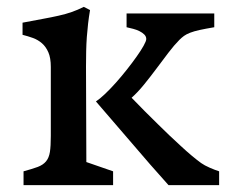

<svg xmlns="http://www.w3.org/2000/svg" viewBox="-20 -537 656 557"><path d="M48.3 -40Q73.7 -46.9 89.4 -52.7Q105 -58.6 113.5 -68.8Q122.1 -79.1 124.8 -96.2Q127.4 -113.3 127.4 -142.6V-342.8Q127.4 -368.7 120.4 -385Q113.3 -401.4 101.8 -411.4Q90.3 -421.4 75.7 -426.8Q61 -432.1 45.4 -436V-471.2Q78.6 -477.5 104 -482.2Q129.4 -486.8 150.1 -491.5Q170.9 -496.1 188.2 -502.2Q205.6 -508.3 223.1 -517.1L241.2 -507.8Q237.8 -487.8 235.6 -468.8Q233.4 -449.7 231.9 -429.9Q230.5 -410.2 230 -388.9Q229.5 -367.7 229.5 -343.8L230.5 -66.9L308.1 -40V0H48.3ZM258.3 -242.7Q269.5 -250 284.7 -264.4Q299.8 -278.8 316.2 -297.1Q332.5 -315.4 348.1 -335.2Q363.8 -355 376.2 -372.6Q388.7 -390.1 396.5 -404.1Q404.3 -418 404.3 -423.8Q404.3 -431.2 398.7 -436.8Q393.1 -442.4 384.8 -446.5Q376.5 -450.7 366.2 -453.4Q356 -456.1 347.2 -458V-498H601.6V-458Q575.7 -453.6 559.1 -450Q542.5 -446.3 531.7 -442.1Q521 -438 513.9 -432.9Q506.8 -427.7 500.5 -421.4Q485.4 -406.2 468.5 -384Q451.7 -361.8 433.8 -337.9Q416 -314 397.7 -291.5Q379.4 -269 361.8 -253.4Q400.4 -213.4 438 -176.8Q453.6 -161.1 470.7 -145Q487.8 -128.9 504.2 -113.8Q520.5 -98.6 535.9 -85.7Q551.3 -72.8 563.5 -64Q573.2 -57.1 588.4 -50.5Q603.5 -43.9 615.7 -40V0H468.8L415.5 -60.1Z"/></svg>

Font: Donegal One
Style: Regular
Weight: 400
Designer: Gary Lonergan
Foundry: Sorkin Type Co.
Version: Version 1.004